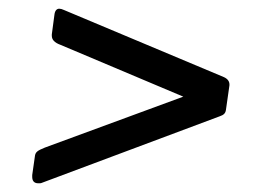

<svg xmlns="http://www.w3.org/2000/svg" viewBox="-20 -577 584 441"><path d="M54 -175C54 -174 54 -172 54 -171C54 -163 57 -156 68 -156C71 -156 74 -156 76 -157L485 -310C494 -313 498 -317 499 -325L507 -381C507 -382 507 -382 507 -383C507 -390 503 -396 494 -400L127 -554C123 -556 119 -557 116 -557C110 -557 106 -552 105 -543L99 -498C99 -497 99 -496 99 -495C99 -486 105 -479 119 -474L401 -355L83 -238C66 -231 61 -228 60 -217Z"/></svg>

Font: Libre Franklin
Style: Italic
Weight: 400
Italic angle: -8°
Designer: Pablo Impallari, Rodrigo Fuenzalida
Foundry: Impallari Type
Version: Version 1.002; ttfautohint (v1.5)